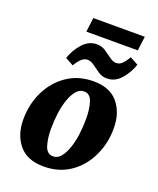

<svg xmlns="http://www.w3.org/2000/svg" viewBox="-135 -792 728 887"><g transform="rotate(20 228.5 -348.5)"><path d="M187 13Q106 13 65.5 -35.5Q25 -84 25 -160Q25 -234 55 -296.5Q85 -359 140.5 -397.5Q196 -436 271 -436Q352 -436 392 -387.5Q432 -339 432 -263Q432 -189 402 -126Q372 -63 317 -25Q262 13 187 13ZM210 -46Q233 -45 249 -64Q265 -83 276 -114.5Q287 -146 292 -184Q297 -222 297 -261Q297 -307 286.5 -341.5Q276 -376 247 -377Q225 -378 208.5 -359Q192 -340 181 -308.5Q170 -277 165 -239Q160 -201 160 -162Q160 -117 170.5 -82Q181 -47 210 -46ZM160 -640 169 -710H422L413 -640ZM322 -469Q299 -469 279.5 -482Q260 -495 243.5 -507.5Q227 -520 211 -520Q195 -520 181.5 -508Q168 -496 154 -472L114 -494Q128 -536 157.5 -569Q187 -602 227 -602Q251 -602 270 -589Q289 -576 306 -563.5Q323 -551 338 -551Q355 -551 367.5 -563.5Q380 -576 394 -599L434 -577Q420 -535 391 -502Q362 -469 322 -469Z"/></g></svg>

Font: Rasa
Style: Italic
Weight: 400
Italic angle: -7.10001°
Designer: Anna Giedrys (Yrsa+Rasa design), David Brezina (Yrsa art-direction, Rasa art-direction, design)
Foundry: Rosetta Type Foundry
Version: Version 2.004